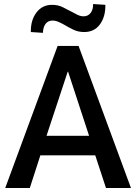

<svg xmlns="http://www.w3.org/2000/svg" viewBox="-20 -933 676 953"><path d="M6 0 266 -705H370L630 0H506L441 -198L487 -162H147L192 -198L128 0ZM316 -577 202 -232 186 -259H447L431 -232L318 -577ZM193 -770 133 -774Q132 -833 161 -871Q190 -909 238 -909Q269 -909 292 -897Q315 -885 333 -876Q349 -867 364.5 -859.5Q380 -852 395 -852Q417 -852 430 -869Q443 -886 442 -913L503 -909Q504 -850 476 -812Q448 -774 398 -774Q368 -774 343.5 -786Q319 -798 306 -806Q291 -815 273.5 -823Q256 -831 241 -831Q219 -831 206.5 -815Q194 -799 193 -770Z"/></svg>

Font: Nunito Sans 10pt Condensed
Style: Bold
Weight: 700
Width: 3
Designer: Vernon Adams
Foundry: Vernon Adams
Version: Version 3.101;gftools[0.9.27]